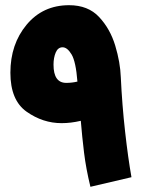

<svg xmlns="http://www.w3.org/2000/svg" viewBox="-20 -709 566 739"><path d="M328 10 486 -27Q473 -100 461.5 -202.5Q450 -305 445 -411Q443 -469 423.5 -533.5Q404 -598 361.5 -643.5Q319 -689 246 -689Q145 -689 82.5 -614Q20 -539 20 -429Q20 -323 82.5 -279Q145 -235 217 -235Q253 -235 291 -244Q296 -183 303.5 -121.5Q311 -60 328 10ZM235 -390Q186 -390 186 -460Q186 -487 194.5 -507Q203 -527 221 -527Q239 -527 255.5 -499.5Q272 -472 278 -395Q257 -390 235 -390Z"/></svg>

Font: Noto Sans Arabic Condensed Black
Style: Regular
Weight: 900
Width: 3
Designer: Nadine Chahine
Foundry: Monotype Imaging Inc.
Version: 1.001